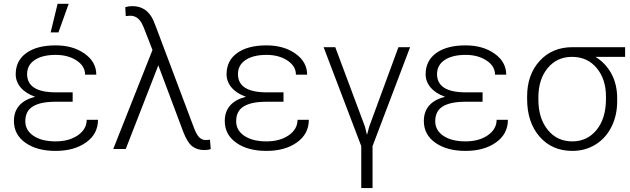

<svg xmlns="http://www.w3.org/2000/svg" viewBox="-20 -773 3266 996"><path d="M52.2 -145Q52.2 -242.7 162.1 -271Q113.8 -288.1 87.6 -318.8Q61.5 -349.6 61.5 -387.7Q61.5 -458.5 116.7 -498Q171.9 -537.6 268.6 -537.6Q358.9 -537.6 419.2 -494.6Q479.5 -451.7 479.5 -385.7H421.4Q421.4 -430.2 377.2 -459.2Q333 -488.3 268.6 -488.3Q200.2 -488.3 160.4 -461.9Q120.6 -435.5 120.6 -388.7Q120.6 -293.9 270.5 -293.9H356.9V-245.1H263.2Q189 -244.6 150.1 -220.7Q111.3 -196.8 111.3 -144Q111.3 -96.7 154.1 -68.1Q196.8 -39.6 268.6 -39.6Q338.4 -39.6 384 -71.3Q429.7 -103 429.7 -151.4H488.3Q488.3 -78.1 426.5 -34.2Q364.7 9.8 268.6 9.8Q171.4 9.8 111.8 -32.5Q52.2 -74.7 52.2 -145ZM278.8 -753.4H336.4L283.2 -605H242.7Z M666.5 -741.2Q742.7 -741.2 775.9 -666.5L788.6 -634.8L985.8 -110.8Q999.5 -74.7 1013.7 -60.5Q1027.8 -46.4 1048.3 -46.4L1069.3 -48.3L1073.2 0Q1061.5 5.4 1040 5.4Q1002 5.4 977.1 -14.2Q952.1 -33.7 930.7 -88.9L801.3 -434.1L632.3 0H567.4L771 -513.7L725.6 -630.4L718.3 -646.5Q696.8 -691.4 655.3 -691.4L632.3 -689.5L629.9 -735.8Q646 -741.2 666.5 -741.2Z M1146 -145Q1146 -242.7 1255.9 -271Q1207.5 -288.1 1181.4 -318.8Q1155.3 -349.6 1155.3 -387.7Q1155.3 -458.5 1210.4 -498Q1265.6 -537.6 1362.3 -537.6Q1452.6 -537.6 1512.9 -494.6Q1573.2 -451.7 1573.2 -385.7H1515.1Q1515.1 -430.2 1470.9 -459.2Q1426.8 -488.3 1362.3 -488.3Q1293.9 -488.3 1254.2 -461.9Q1214.4 -435.5 1214.4 -388.7Q1214.4 -293.9 1364.3 -293.9H1450.7V-245.1H1356.9Q1282.7 -244.6 1243.9 -220.7Q1205.1 -196.8 1205.1 -144Q1205.1 -96.7 1247.8 -68.1Q1290.5 -39.6 1362.3 -39.6Q1432.1 -39.6 1477.8 -71.3Q1523.4 -103 1523.4 -151.4H1582Q1582 -78.1 1520.3 -34.2Q1458.5 9.8 1362.3 9.8Q1265.1 9.8 1205.6 -32.5Q1146 -74.7 1146 -145Z M2046.9 -528.3H2107.4L1912.6 -15.1V202.6H1854V-15.1L1658.7 -528.3H1719.2L1873 -116.7L1883.8 -73.2L1895.5 -116.7Z M2178.7 -145Q2178.7 -242.7 2288.6 -271Q2240.2 -288.1 2214.1 -318.8Q2188 -349.6 2188 -387.7Q2188 -458.5 2243.2 -498Q2298.3 -537.6 2395 -537.6Q2485.4 -537.6 2545.7 -494.6Q2606 -451.7 2606 -385.7H2547.9Q2547.9 -430.2 2503.7 -459.2Q2459.5 -488.3 2395 -488.3Q2326.7 -488.3 2286.9 -461.9Q2247.1 -435.5 2247.1 -388.7Q2247.1 -293.9 2397 -293.9H2483.4V-245.1H2389.6Q2315.4 -244.6 2276.6 -220.7Q2237.8 -196.8 2237.8 -144Q2237.8 -96.7 2280.5 -68.1Q2323.2 -39.6 2395 -39.6Q2464.8 -39.6 2510.5 -71.3Q2556.2 -103 2556.2 -151.4H2614.7Q2614.7 -78.1 2553 -34.2Q2491.2 9.8 2395 9.8Q2297.9 9.8 2238.3 -32.5Q2178.7 -74.7 2178.7 -145Z M3222.7 -478H3069.3Q3122.6 -444.8 3152.1 -389.9Q3181.6 -335 3181.6 -263.2V-247.1Q3181.6 -174.8 3152.3 -115.7Q3123 -56.6 3069.6 -23.4Q3016.1 9.8 2948.7 9.8Q2843.8 9.8 2779.1 -64.2Q2714.4 -138.2 2714.4 -260.3V-272Q2714.4 -385.7 2779.5 -457Q2844.7 -528.3 2949.7 -528.3H3222.7ZM2772.9 -255.9Q2772.9 -159.7 2821.3 -99.6Q2869.6 -39.6 2948.7 -39.6Q3026.4 -39.6 3075 -99.4Q3123.5 -159.2 3123.5 -260.7V-272Q3123.5 -362.3 3075.2 -420.2Q3026.9 -478 2947.3 -478Q2869.1 -478 2821 -419.7Q2772.9 -361.3 2772.9 -268.1Z"/></svg>

Font: SteelSelectRoboto
Style: Regular
Weight: 300
Designer: Google
Version: Version 2.137; 2017